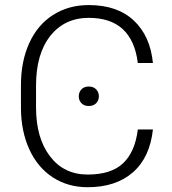

<svg xmlns="http://www.w3.org/2000/svg" viewBox="-20 -741 689 770"><path d="M593.3 -221.7Q581.1 -109.4 512.9 -49.8Q444.8 9.8 331.5 9.8Q252.4 9.8 191.7 -29.8Q130.9 -69.3 97.7 -141.8Q64.5 -214.4 64 -307.6V-399.9Q64 -494.6 97.2 -567.9Q130.4 -641.1 192.6 -680.9Q254.9 -720.7 335.9 -720.7Q450.2 -720.7 516.4 -658.9Q582.5 -597.2 593.3 -488.3H532.7Q510.3 -669.4 335.9 -669.4Q239.3 -669.4 181.9 -597.2Q124.5 -524.9 124.5 -397.5V-310.5Q124.5 -187.5 180.4 -114.3Q236.3 -41 331.5 -41Q425.8 -41 473.6 -86.2Q521.5 -131.3 532.7 -221.7ZM295.9 -355Q295.9 -371.1 306.6 -382.6Q317.4 -394 335.9 -394Q355 -394 365.7 -382.6Q376.5 -371.1 376.5 -355Q376.5 -338.4 365.7 -327.1Q355 -315.9 335.9 -315.9Q317.4 -315.9 306.6 -327.1Q295.9 -338.4 295.9 -355Z"/></svg>

Font: Roboto Light
Style: Regular
Weight: 300
Designer: Google
Version: Version 2.134; 2016; ttfautohint (v1.6)